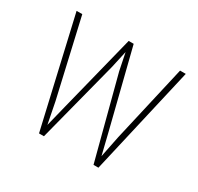

<svg xmlns="http://www.w3.org/2000/svg" viewBox="-119 -670 838 812"><g transform="rotate(30 300.0 -264.0)"><path d="M151.4 -152.8 171.9 -48.8 197.8 -152.8 292 -528.3H316.4L410.6 -152.8L436 -48.8L457 -152.8L543 -528.3H570.8L449.2 0H425.3L321.3 -397L304.2 -481L285.6 -397L183.1 0H159.2L37.6 -528.3H65.4Z"/></g></svg>

Font: TypoPRO Roboto Mono
Style: Regular
Weight: 250
Designer: Google
Version: Version 2.000986; 2015; ttfautohint (v1.3)